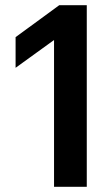

<svg xmlns="http://www.w3.org/2000/svg" viewBox="-20 -719 414 739"><path d="M188 -565 40 -458V-576L208 -699H314V0H188Z"/></svg>

Font: Prompt Medium
Style: Regular
Weight: 500
Designer: Katatrad Team
Foundry: CadsonDemak
Version: Version 1.000